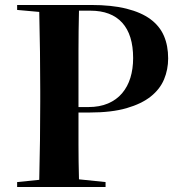

<svg xmlns="http://www.w3.org/2000/svg" viewBox="-20 -760 730 773"><path d="M657 -525Q657 -480 640.5 -440.5Q624 -401 587 -371.5Q550 -342 489.5 -324.5Q429 -307 341 -307H296Q296 -244 296 -177.5Q296 -111 298 -38L405 -27V-7H49V-27L138 -36Q140 -117 141 -195Q142 -273 142 -351V-395Q142 -473 141 -551Q140 -629 138 -712L49 -720V-740H346Q430 -740 489.5 -725Q549 -710 586 -682.5Q623 -655 640 -615.5Q657 -576 657 -525ZM516 -526Q516 -620 472 -668.5Q428 -717 344 -717H298Q296 -633 296 -554Q296 -475 296 -395V-329H336Q381 -329 415 -343.5Q449 -358 471.5 -384.5Q494 -411 505 -447Q516 -483 516 -526Z"/></svg>

Font: XinYuGongZhangJiaSongA
Style: Regular
Weight: 900
Designer: XinYuGong
Foundry: Adobe Systems Incorporated
Version: Version 1.00